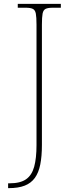

<svg xmlns="http://www.w3.org/2000/svg" viewBox="-20 -734 383 994"><path d="M22 240V215H30Q85 215 115 194Q145 173 157 129Q169 85 169 17V-606Q169 -645 165.5 -663.5Q162 -682 150 -688Q138 -694 113 -694H72V-714H295V-694H253Q228 -694 216 -688Q204 -682 200.5 -663.5Q197 -645 197 -606V16Q197 75 188.5 117.5Q180 160 160.5 187Q141 214 108 227Q75 240 25 240Z"/></svg>

Font: Noto Serif Hebrew Thin
Style: Regular
Weight: 250
Version: Version 2.003